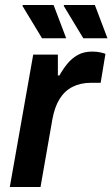

<svg xmlns="http://www.w3.org/2000/svg" viewBox="-20 -743 447 763"><path d="M19 0 112 -526H210V-443H216Q230 -468 247.5 -489.5Q265 -511 289 -524.5Q313 -538 346 -538Q364 -538 378 -535Q392 -532 399 -529L380 -414H342Q300 -414 268.5 -398Q237 -382 217 -350Q197 -318 188 -268L141 0ZM311 -591 233 -720 235 -723H357L407 -591ZM147 -591 69 -720 71 -723H193L243 -591Z"/></svg>

Font: Archivo Variable SemiBold
Style: Italic
Weight: 600
Italic angle: -10°
Designer: Hector Gatti
Foundry: Omnibus-Type
Version: Version 2.001